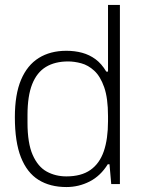

<svg xmlns="http://www.w3.org/2000/svg" viewBox="-20 -743 577 775"><path d="M248 12Q182 12 135.5 -17Q89 -46 64.5 -108Q40 -170 40 -270Q40 -362 65 -421Q90 -480 136.5 -509Q183 -538 248 -538Q282 -538 311.5 -530Q341 -522 365.5 -504Q390 -486 409 -454H416V-723H464V0H429L422 -80H415Q386 -33 342 -10.5Q298 12 248 12ZM248 -31Q308 -31 345 -57Q382 -83 399 -132.5Q416 -182 416 -254V-274Q416 -347 400.5 -391Q385 -435 360.5 -457.5Q336 -480 308 -487.5Q280 -495 255 -495Q202 -495 165.5 -473Q129 -451 110 -403.5Q91 -356 91 -278V-248Q91 -165 112 -117.5Q133 -70 168.5 -50.5Q204 -31 248 -31Z"/></svg>

Font: Archivo Thin
Style: Regular
Weight: 250
Designer: Hector Gatti
Foundry: Omnibus-Type
Version: Version 2.001